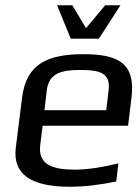

<svg xmlns="http://www.w3.org/2000/svg" viewBox="-20 -700 522 730"><path d="M298 -494C162 -494 80 -458 64 -329L40 -138C28 -39 96 10 244 10C301 10 360 3 422 -10L430 -79C366 -63 310 -55 264 -55C182 -55 123 -73 133 -149L142 -222H467L480 -329C496 -458 431 -494 298 -494ZM286 -434C359 -434 401 -423 393 -357L384 -281H149L158 -357C166 -423 215 -434 286 -434ZM249 -553H356L438 -680H380L307 -593L255 -680H197Z"/></svg>

Font: Gamestation Display
Style: Italic
Weight: 400
Designer: Jonas Hecksher
Foundry: Jonas Hecksher, Playtypeª, e-types AS
Version: Version 1.003